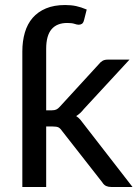

<svg xmlns="http://www.w3.org/2000/svg" viewBox="-20 -745 552 765"><path d="M164 -305.5H187Q197 -305.5 204 -308.5Q211 -311.5 218.5 -320L373.5 -489Q380.5 -498 388.8 -502.8Q397 -507.5 410 -507.5H496L314 -310.5Q300 -292.5 283.5 -282.5Q293 -276.5 300.2 -268Q307.5 -259.5 314.5 -249.5L508 0H423Q411.5 0 402.8 -4Q394 -8 387.5 -18.5L227 -223.5Q219.5 -234.5 212.2 -237.8Q205 -241 190 -241H164V0H69V-540Q69 -581 79 -615.2Q89 -649.5 110 -673.8Q131 -698 163.2 -711.5Q195.5 -725 239.5 -725Q263.5 -725 283.2 -720.8Q303 -716.5 325.5 -707L315 -665.5Q312 -653.5 306.2 -650Q300.5 -646.5 293.5 -646.5Q287 -646.5 276.8 -650Q266.5 -653.5 248 -653.5Q206.5 -653.5 185.2 -628.2Q164 -603 164 -550.5Z"/></svg>

Font: Lato Medium
Style: Regular
Weight: 500
Designer: Lukasz Dziedzic
Foundry: tyPoland Lukasz Dziedzic
Version: Version 2.006; 2014-01-15